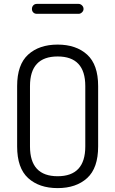

<svg xmlns="http://www.w3.org/2000/svg" viewBox="-20 -960 592 986"><path d="M68 -208C68 -134 86.8 -79.8 124.5 -45.5C162.2 -11.2 212.7 6 276 6C339.3 6 389.8 -11.2 427.5 -45.5C465.2 -79.8 484 -134 484 -208V-518C484 -591.3 465.2 -645.2 427.5 -679.5C389.8 -713.8 339.3 -731 276 -731C212.7 -731 162.2 -713.8 124.5 -679.5C86.8 -645.2 68 -591.3 68 -518ZM134 -208V-518C134 -619.3 181.3 -670 276 -670C370.7 -670 418 -619.3 418 -518V-208C418 -106 370.7 -55 276 -55C181.3 -55 134 -106 134 -208ZM144 -914C144 -906.7 146.3 -900.7 151 -896C155.7 -891.3 161.7 -889 169 -889H384C390 -889 395.7 -891.5 401 -896.5C406.3 -901.5 409 -907.3 409 -914C409 -921.3 406.3 -927.5 401 -932.5C395.7 -937.5 390 -940 384 -940H169C161.7 -940 155.7 -937.5 151 -932.5C146.3 -927.5 144 -921.3 144 -914Z"/></svg>

Font: Terminal Dosis
Style: Book
Weight: 400
Designer: EdgarTolentino, PabloImpallari, IginoMarini
Foundry: EdgarTolentino, PabloImpallari, IginoMarini
Version: Version 1.006